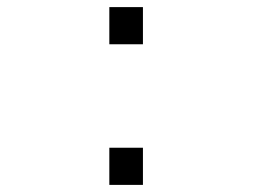

<svg xmlns="http://www.w3.org/2000/svg" viewBox="-20 -520 740 540"><path d="M287.5 -500H382V-395.5H287.5ZM287.5 -104.5H382V0H287.5Z"/></svg>

Font: Trispace SemiExpanded Light
Style: Regular
Weight: 300
Width: 6
Designer: Tyler Finck
Foundry: Etcetera Type Company
Version: Version 1.210; ttfautohint (v1.8.3)